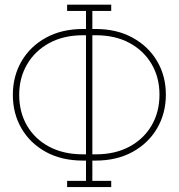

<svg xmlns="http://www.w3.org/2000/svg" viewBox="-20 -760 754 810"><path d="M263.2 29.3V2.9H342.8V-82.5H330.6Q240.2 -82.5 173.8 -118.9Q107.4 -155.3 70.8 -218Q34.2 -280.8 34.2 -359.9Q34.2 -438.5 70.8 -501.5Q107.4 -564.5 174.1 -601.1Q240.7 -637.7 330.6 -637.7H342.8V-713.9H263.2V-740.2H449.2V-713.9H369.6V-637.7H383.3Q472.7 -637.7 539.3 -601.1Q606 -564.5 642.8 -502Q679.7 -439.5 679.7 -360.8Q679.7 -281.7 642.8 -218.8Q606 -155.8 539.3 -119.1Q472.7 -82.5 383.3 -82.5H369.6V2.9H449.2V29.3ZM330.6 -108.9H342.8V-611.3H330.6Q248.5 -611.3 188 -578.4Q127.4 -545.4 94.2 -488.5Q61 -431.6 61 -359.9Q61 -286.6 94 -230Q127 -173.3 187.5 -141.1Q248 -108.9 330.6 -108.9ZM369.6 -108.9H384.3Q465.8 -108.9 526.1 -141.4Q586.4 -173.8 619.6 -230.7Q652.8 -287.6 652.8 -360.8Q652.8 -433.1 619.6 -489.7Q586.4 -546.4 526.1 -578.9Q465.8 -611.3 384.3 -611.3H369.6Z"/></svg>

Font: Roboto Slab Thin
Style: Regular
Weight: 100
Designer: Google
Version: Version 2.000; ttfautohint (v1.8.1.43-b0c9)